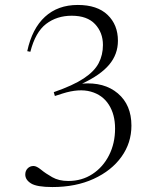

<svg xmlns="http://www.w3.org/2000/svg" viewBox="-20 -745 640 775"><path d="M201.5 -357.5 197 -373Q275 -400 318 -428.5Q361 -457 378.2 -490Q395.5 -523 395.5 -563.5Q395.5 -613.5 363.8 -647.5Q332 -681.5 269.5 -681.5Q209.5 -681.5 166.2 -648.5Q123 -615.5 102.5 -536L90 -538.5Q109.5 -629.5 161.5 -677.2Q213.5 -725 294 -725Q372.5 -725 414.2 -685Q456 -645 456 -580.5Q456 -526 420.8 -484Q385.5 -442 311.5 -407.5Q401 -414.5 455.8 -368Q510.5 -321.5 510.5 -238Q510.5 -168 470.2 -112Q430 -56 358 -23Q286 10 191.5 10Q129 10 105.5 -4.5Q82 -19 82 -40.5Q82 -55.5 91.5 -65.2Q101 -75 115.5 -75Q127.5 -75 145.8 -60Q164 -45 190.8 -29.8Q217.5 -14.5 255.5 -14.5Q310.5 -14.5 353.2 -42.5Q396 -70.5 420.2 -118.5Q444.5 -166.5 444.5 -226Q444.5 -283 419.2 -322.5Q394 -362 346.5 -375.2Q299 -388.5 232.5 -367.5Z"/></svg>

Font: Newsreader 72pt Light
Style: Regular
Weight: 300
Designer: Hugues Gentile
Foundry: Production Type
Version: Version 1.003; ttfautohint (v1.8.3)